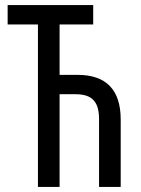

<svg xmlns="http://www.w3.org/2000/svg" viewBox="-20 -734 553 754"><path d="M346 -714H10V-638H129V0H214V-364H277C342 -364 369 -334 369 -266V0H454V-265C454 -381 397 -440 285 -440H214V-638H346Z"/></svg>

Font: Noto Sans UI Condensed
Style: Regular
Weight: 400
Width: 3
Designer: Monotype Design Team
Foundry: Monotype Imaging Inc.
Version: Version 1.901